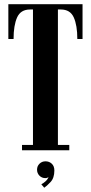

<svg xmlns="http://www.w3.org/2000/svg" viewBox="-20 -720 436 920"><path d="M85.5 0V-25.5H138V-674.5H124Q79 -674.5 62 -636.5Q45 -598.5 45 -533H20V-700H375.5V-533H350.5Q350.5 -598.5 333.5 -636.5Q316.5 -674.5 271.5 -674.5H257.5V-25.5H312V0ZM192 179.5 178 163Q187.5 158.5 198.2 148.8Q209 139 212.5 128Q206.5 133.5 197.5 133.5Q180.5 133.5 169 121.8Q157.5 110 157.5 93Q157.5 76 169.2 64.5Q181 53 198 53Q216 53 228.2 64.5Q240.5 76 240.5 97Q240.5 133 222 152.5Q203.5 172 192 179.5Z"/></svg>

Font: Imbue 50pt
Style: Bold
Weight: 700
Designer: Tyler Finck
Foundry: Etcetera Type Company
Version: Version 1.102; ttfautohint (v1.8.3)